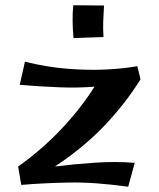

<svg xmlns="http://www.w3.org/2000/svg" viewBox="-20 -702 604 731"><path d="M55 -379 75 -467Q160 -446 239.5 -440Q319 -434 386 -437.5Q453 -441 503 -450L515 -400Q457 -307 377.5 -223.5Q298 -140 189 -68Q260 -77 340 -82.5Q420 -88 493 -82L468 9Q340 -9 240.5 -7Q141 -5 61 2L49 -68Q139 -132 212.5 -209.5Q286 -287 340 -372Q277 -367 208 -369.5Q139 -372 55 -379ZM260 -557Q257 -586 256.5 -620Q256 -654 259 -682L376 -681Q374 -650 373 -620.5Q372 -591 374 -561Z"/></svg>

Font: Marhey
Style: Regular
Weight: 400
Designer: Nur Syamsi & Bustanul Arifin
Foundry: Namelatype
Version: Version 1.000; ttfautohint (v1.8.4.7-5d5b)